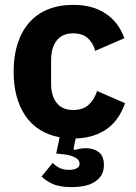

<svg xmlns="http://www.w3.org/2000/svg" viewBox="-20 -557 557 789"><path d="M281 -537Q361 -537 414.5 -501Q468 -465 491 -400L371 -348Q364 -378 342 -399Q320 -420 281 -420Q236 -420 213 -390.5Q190 -361 190 -311V-213Q190 -163 213 -134Q236 -105 281 -105Q321 -105 344.5 -126.5Q368 -148 379 -183L494 -133Q468 -60 416 -25Q364 10 291 12L282 55L286 59Q298 56 310 54Q322 52 334 52Q364 52 385.5 68Q407 84 407 121Q407 147 396 164Q385 181 366.5 192Q348 203 324 207.5Q300 212 275 212Q223 212 193.5 197.5Q164 183 151 168L197 112Q207 124 223.5 132.5Q240 141 263 141Q282 141 294.5 135Q307 129 307 116Q307 110 304 104Q301 98 292.5 92.5Q284 87 269.5 82.5Q255 78 232 76L211 74L225 7Q133 -10 84.5 -81Q36 -152 36 -263Q36 -326 52 -376.5Q68 -427 99 -463Q130 -499 176 -518Q222 -537 281 -537Z"/></svg>

Font: IBM Plex Sans Hebrew
Style: Bold
Weight: 700
Designer: Mike Abbink, Paul van der Laan, Pieter van Rosmalen, Yanek Iontef
Foundry: Bold Monday
Version: Version 1.2